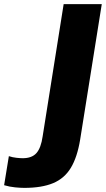

<svg xmlns="http://www.w3.org/2000/svg" viewBox="-86 -725 514 932"><path d="M32 187Q14 187 -12.5 184.5Q-39 182 -66 174L-43 33Q-25 39 -6 41Q13 43 24 43Q69 43 91 18Q113 -7 121 -63L223 -705H408L303 -47Q289 38 258 89.5Q227 141 172 164Q117 187 32 187Z"/></svg>

Font: Mulish Black
Style: Italic
Weight: 900
Italic angle: -9°
Designer: Vernon Adams
Foundry: Vernon Adams
Version: Version 3.603; ttfautohint (v1.8.3)